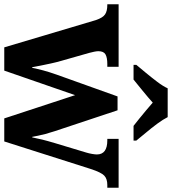

<svg xmlns="http://www.w3.org/2000/svg" viewBox="24 -833 806 900"><g transform="rotate(90 427.0 -383.0)"><path d="M71 -430Q60 -462 44.5 -472.5Q29 -483 0 -483H-3V-536H290V-483H277Q247 -483 232 -474.5Q217 -466 217 -441Q217 -433 219.5 -421Q222 -409 225 -398L262 -268Q269 -244 274.5 -218.5Q280 -193 284.5 -170.5Q289 -148 292 -131H295Q300 -156 307 -182.5Q314 -209 327 -246L429 -531H494L592.1 -235.9Q600 -212 605 -193Q610 -174 613 -159Q616 -144 618.5 -131H621Q626 -156 631.5 -178.5Q637 -201 648 -238L692 -384Q696 -397 698.5 -411.5Q701 -426 701 -434Q701 -483 635 -483H628V-536H857V-483H844Q815 -483 800 -468.5Q785 -454 769 -405L640 0H532L423 -332L308 0H199ZM281 -619Q297 -638 318.5 -664Q340 -690 360.5 -717Q381 -744 391 -766H526Q537 -744 557 -717Q577 -690 599 -664Q621 -638 636 -619V-606H567Q553 -617 533 -633Q513 -649 493 -666Q473 -683 458 -696Q436 -676 403.5 -649.5Q371 -623 350 -606H281Z"/></g></svg>

Font: Noto Naskh Arabic UI
Style: Regular
Weight: 400
Designer: Monotype Design Team, David Williams, Mohamad Dakak and Nizar Qandah
Foundry: Monotype Imaging Inc.
Version: Version 2.014